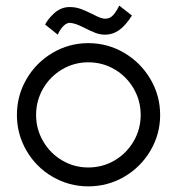

<svg xmlns="http://www.w3.org/2000/svg" viewBox="-20 -656 628 681"><path d="M40 -248Q40 -317 74 -375.5Q108 -434 166.5 -468.5Q225 -503 293 -503Q362 -503 420.5 -468.5Q479 -434 513.5 -375.5Q548 -317 548 -248Q548 -180 513.5 -121.5Q479 -63 420.5 -29Q362 5 293 5Q225 5 166.5 -29Q108 -63 74 -121.5Q40 -180 40 -248ZM479 -248Q479 -299 454 -342Q429 -385 386.5 -410Q344 -435 293 -435Q243 -435 200.5 -410Q158 -385 133 -342Q108 -299 108 -248Q108 -198 133 -155Q158 -112 200.5 -87Q243 -62 293 -62Q344 -62 386.5 -87Q429 -112 454 -155Q479 -198 479 -248ZM448 -601Q426 -566 403 -549.5Q380 -533 353 -533Q336 -533 319.5 -539Q303 -545 282 -556Q264 -565 252 -569.5Q240 -574 228 -575Q208 -575 189 -542L185 -533L140 -569Q151 -589 167 -604Q193 -631 227 -631Q247 -631 264.5 -625Q282 -619 308 -606Q327 -596 337.5 -592.5Q348 -589 357 -590Q371 -591 381.5 -602.5Q392 -614 403 -636Z"/></svg>

Font: Sulphur Point
Style: Regular
Weight: 400
Designer: Noponies / Dale Sattler
Foundry: Noponies
Version: Version 1.000; ttfautohint (v1.8)